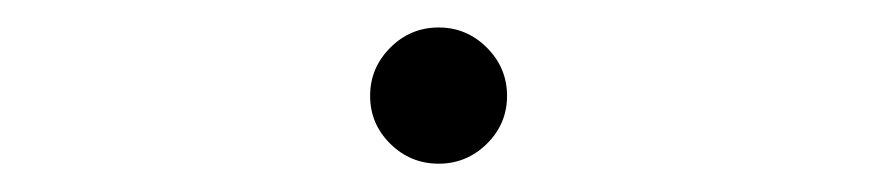

<svg xmlns="http://www.w3.org/2000/svg" viewBox="-20 -107 626 137"><path d="M293 9.8Q272.9 9.8 258.5 -4.4Q244.1 -18.6 244.1 -38.6Q244.1 -58.6 258.5 -73Q272.9 -87.4 293 -87.4Q313 -87.4 327.4 -73Q341.8 -58.6 341.8 -38.6Q341.8 -18.6 327.4 -4.4Q313 9.8 293 9.8Z"/></svg>

Font: Cascadia Mono NF ExtraLight
Style: Regular
Weight: 200
Monospace: yes
Designer: Aaron Bell
Foundry: Saja Typeworks
Version: Version 2404.023; ttfautohint (v1.8.4)